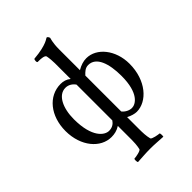

<svg xmlns="http://www.w3.org/2000/svg" viewBox="-255 -794 1130 1130"><g transform="rotate(-45 310.0 -229.0)"><path d="M276.4 -59.6C264.6 -42 247.1 -29.3 219.7 -29.3C183.6 -29.3 121.1 -72.3 121.1 -224.6C121.1 -316.4 156.2 -390.6 216.8 -390.6C242.2 -390.6 262.7 -377 276.4 -357.4ZM350.6 -358.4C366.2 -375 381.8 -390.6 406.2 -390.6C472.7 -390.6 500 -309.6 500 -206.1C500 -62.5 440.4 -29.3 410.2 -29.3C389.6 -29.3 366.2 -40 350.6 -59.6ZM350.6 -577.1C350.6 -630.9 361.3 -661.1 361.3 -661.1C360.4 -667 354.5 -677.7 348.6 -677.7H346.7C343.8 -677.7 317.4 -649.4 210 -640.6C205.1 -640.6 204.1 -627 204.1 -625C204.1 -617.2 206.1 -613.3 210 -613.3H219.7C236.3 -613.3 265.6 -611.3 269.5 -598.6C273.4 -579.1 275.4 -552.7 275.4 -536.1V-405.3C256.8 -420.9 235.4 -426.8 212.9 -426.8C111.3 -426.8 37.1 -335 37.1 -210C37.1 -82 114.3 6.8 204.1 6.8C228.5 6.8 252 2 276.4 -13.7V103.5C276.4 118.2 275.4 147.5 269.5 172.9C266.6 183.6 221.7 191.4 210 191.4C205.1 191.4 205.1 215.8 210 220.7C250 218.8 276.4 215.8 316.4 215.8C353.5 215.8 381.8 218.8 420.9 220.7C422.9 214.8 422.9 191.4 418 191.4C410.2 191.4 362.3 183.6 359.4 172.9C352.5 145.5 351.6 118.2 351.6 85.9V-11.7C373 0 397.5 6.8 414.1 6.8C500 6.8 584 -85 584 -223.6C584 -338.9 511.7 -426.8 426.8 -426.8C402.3 -426.8 377 -418.9 350.6 -403.3Z"/></g></svg>

Font: Crimson
Style: Roman
Weight: 400
Version: Version 0.2